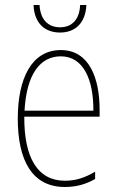

<svg xmlns="http://www.w3.org/2000/svg" viewBox="-20 -737 468 767"><path d="M220 -607C281 -607 322 -646 325 -717H300C298 -660 268 -628 220 -628C171 -628 141 -660 138 -717H114C117 -643 160 -607 220 -607ZM223 -537C106 -537 51 -423 51 -263C51 -97 108 10 239 10C287 10 325 -2 360 -22V-51C317 -26 282 -15 239 -15C131 -15 76 -106 77 -271H378V-298C378 -424 337 -537 223 -537ZM223 -512C314 -512 354 -417 353 -295H78C86 -440 140 -512 223 -512Z"/></svg>

Font: Noto Sans Condensed Thin
Style: Regular
Weight: 100
Width: 3
Designer: Monotype Design Team
Foundry: Monotype Imaging Inc.
Version: Version 2.013